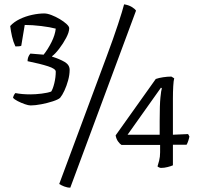

<svg xmlns="http://www.w3.org/2000/svg" viewBox="-20 -772 916 885"><path d="M121 -286Q111 -286 94 -292Q77 -298 61.5 -306Q46 -314 40 -321Q43 -335 51 -343Q81 -337 120 -337Q144 -337 172 -340.5Q200 -344 216 -350Q224 -362 230.5 -389Q237 -416 237 -442Q237 -455 201.5 -466.5Q166 -478 107 -490Q107 -510 120 -525L181 -520Q201 -545 217.5 -578Q234 -611 237 -640Q211 -647 170 -652Q129 -657 94 -657L78 -561Q74 -559 66 -558.5Q58 -558 51 -558Q41 -579 35.5 -603.5Q30 -628 27 -652Q44 -671 71 -684Q98 -697 128 -703.5Q158 -710 184 -710Q198 -710 217.5 -702.5Q237 -695 255.5 -684Q274 -673 286.5 -661.5Q299 -650 299 -642Q299 -624 285 -597.5Q271 -571 252.5 -547Q234 -523 220 -513V-511Q255 -500 278 -486.5Q301 -473 301 -450Q301 -427 294 -401.5Q287 -376 277 -354.5Q267 -333 257 -321Q248 -313 223.5 -305Q199 -297 170.5 -291.5Q142 -286 121 -286ZM304 93Q290 93 276 87.5Q262 82 253 76L472 -513Q503 -596 524 -660Q545 -724 552 -752Q572 -749 586.5 -740.5Q601 -732 607 -723ZM722 2Q719 2 714 0Q709 -2 706 -5Q709 -14 713.5 -31.5Q718 -49 718 -70V-104H540Q533 -108 524.5 -119.5Q516 -131 513 -148L698 -408Q712 -413 732 -416Q752 -419 770 -419L783 -411Q780 -401 778.5 -374.5Q777 -348 777 -318V-151L847 -154L853 -143Q852 -136 848 -123.5Q844 -111 840 -105H777V-10Q768 -6 752.5 -2Q737 2 722 2ZM568 -151H716V-215Q716 -289 719.5 -323Q723 -357 726 -365L722 -368Z"/></svg>

Font: Texturina 72pt Light
Style: Regular
Weight: 300
Designer: Guillermo Torres Carreño
Foundry: Omnibus-Type
Version: Version 1.002; ttfautohint (v1.8.3)